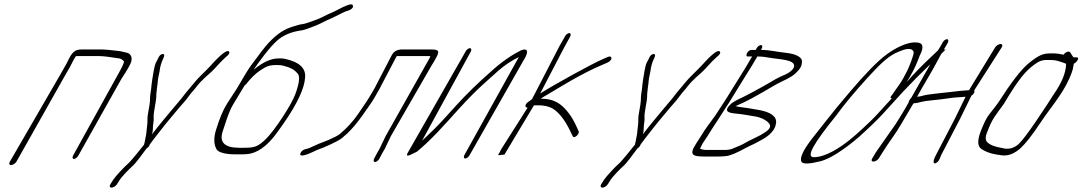

<svg xmlns="http://www.w3.org/2000/svg" viewBox="-20 -709 4945 877"><path d="M54.7 30 279.8 -369C285.7 -380 292.5 -391 299.6 -403L317 -437C319.8 -442 323.3 -447 326.1 -452C328.9 -453 332.9 -453 336.9 -453H429.7C450.5 -453 482.8 -449 525.4 -442C532.9 -441 539.4 -436 546 -429C547.5 -424 540.2 -407 523.9 -378L313.6 2C309.7 10 310.9 17 317.3 17C323.7 17 333.7 10 337.6 2L533.6 -347C561.8 -390 577.1 -417 579.5 -428C584.9 -447 577.2 -464 560.2 -468L543.2 -472C538.7 -473 532.6 -475 523.1 -476C502.1 -478 467.6 -483 444.7 -483H351.9C320.7 -483 309.6 -469 293 -437L284.7 -420L255.8 -369L24.7 30C19.7 38 22.3 45 30.3 45C38.3 45 49.7 38 54.7 30Z M513.9 133 527.2 112C536.1 98 572.9 60 584.8 50C599.7 38 638.1 -16 649.6 -31C657.2 -36 662.7 -42 663.9 -49C679.8 -71 686.9 -79 713.1 -113C744.1 -153 771.9 -185 799.3 -218C817.6 -240 825.5 -246 841.8 -269C856.1 -289 866.8 -298 880.7 -317C887.4 -326 898.6 -338 916.7 -355C937 -372 953.9 -388 969.8 -406C985.7 -424 999.1 -437 1010 -447C1025.9 -459 1031.3 -468 1025.3 -474C1016.7 -483 987.4 -460 938.3 -405C922.9 -388 884.5 -353 871.4 -336C858.3 -319 831.7 -290 819.4 -273C808.7 -258 787.2 -234 776.5 -221C750.3 -189 706.2 -138 674 -95C674.4 -96 674.4 -98 676 -102C679.1 -112 677.8 -129 679.4 -139L681.7 -157C682 -162 682.4 -169 681.9 -178C681 -194 693.5 -248 693.8 -265C693.8 -275 694.1 -284 695.3 -291L697.9 -314C699.5 -322 700.2 -330 700.6 -337C701.7 -352 705.6 -366 708.7 -382C711.4 -405 716.9 -425 726.3 -443C731.1 -455 733.4 -463 721.8 -462C713.4 -461 706.7 -454 701.2 -440C698.8 -436 695.6 -430 691.7 -422C684.2 -407 677.7 -358 675.7 -347C672.6 -331 671.9 -315 670 -300L666.5 -277C665.8 -269 665 -259 665.1 -249C664.8 -230 652.7 -183 653.6 -165C654.5 -143 650.2 -126 648.8 -104C648 -92 644.9 -86 643.8 -75C643 -67 639.9 -57 637.9 -48C628 -35 575.1 31 562.2 41C550.8 50 506.6 97 497.2 112L483.9 133C479 141 481.5 148 489.5 148C497.5 148 509 141 513.9 133Z M1097.5 -319C1101.9 -322 1104.3 -324 1106.2 -327C1125.7 -352 1145.2 -371 1165.1 -385C1197 -407 1210.9 -412 1245.3 -412C1258.1 -412 1268.9 -411 1276.6 -408C1303.8 -402 1324.3 -391 1336.7 -376C1351.6 -365 1348.6 -333 1329.7 -281C1320.7 -256 1300.9 -220 1270.8 -174C1240.6 -128 1216 -96 1197.3 -77C1158.8 -38 1141.2 -34 1094.8 -34H1072.8C1004.8 -34 979.6 -60 998.2 -112C1008 -140 1025 -201 1046.8 -235ZM1138.3 -390C1146.6 -403 1161.3 -424 1184.3 -454C1207.3 -484 1228 -508 1247.5 -525C1276.9 -551 1317.6 -565 1355.6 -570C1374 -572 1408.7 -587 1426.6 -594C1444.6 -601 1468.5 -615 1488.5 -623C1505.9 -630 1552.7 -656 1565.2 -659C1582.2 -663 1599.1 -675 1590 -687C1584.9 -693 1562.5 -686 1521.6 -664C1509.7 -658 1500.2 -653 1490.3 -649C1472 -642 1444.8 -626 1430.1 -621C1414.5 -616 1379.8 -601 1362.2 -599C1346.2 -597 1336.6 -593 1319.5 -588C1277.9 -576 1244.5 -554 1203.9 -510C1190 -495 1165 -462 1127.3 -411C1113.8 -393 1092.5 -357 1062.2 -305L1016.8 -235C999 -207 982.3 -167 966.2 -114C955.4 -78 956.7 -48 969.8 -26C978.4 -13 1009 -4 1054 -4H1079.8C1087.8 -4 1096.6 -4 1106.6 -5C1154.2 -8 1200.8 -41 1246.8 -105C1258.7 -121 1268.6 -136 1277.3 -148C1338.8 -237 1371.2 -307 1373.7 -356C1377 -397 1348.1 -425 1286.4 -439C1274 -442 1262.3 -443 1250.8 -442C1217.2 -442 1180.1 -425 1138.3 -390Z M1712.7 16 1728.1 -13C1730.9 -18 1733.7 -23 1737.6 -29L1765.3 -87L1950.8 -409C1968.5 -437 1978.9 -456 1981.3 -467C1983.7 -478 1975.2 -483 1953.2 -483H1815.7C1794.1 -483 1778.6 -474 1769.5 -457L1700.3 -324C1690.4 -303 1678.9 -286 1666.2 -264C1652 -240 1629.7 -210 1615.5 -188C1592.9 -155 1564.7 -124 1532.4 -97C1524.1 -90 1506.1 -81 1479 -69C1447 -57 1422.1 -47 1408.6 -40C1395.2 -33 1383.2 -29 1375.7 -28C1364.2 -25 1355.8 -18 1352.4 -9C1343.5 13 1390.9 -6 1406.8 -14C1420.3 -21 1437.7 -28 1457.2 -35C1503.9 -55 1531 -69 1542.9 -79C1550.1 -85 1556.8 -92 1563.6 -97C1587.5 -119 1611.7 -148 1637.1 -184C1662.5 -220 1680.3 -245 1688.2 -259C1701.7 -283 1714 -302 1724.3 -324L1791.5 -452C1794.3 -453 1797.5 -453 1799.9 -453H1933.4C1938.4 -453 1942.4 -453 1945.9 -452C1945.5 -449 1942 -444 1938.5 -437L1741.3 -87L1714 -30C1709.7 -23 1706.9 -18 1704.1 -13L1688.7 16C1684.7 24 1686.8 31 1693.2 31C1699.6 31 1708.7 24 1712.7 16Z M2106.8 -474 1844.7 -15C1831.3 6 1840.8 7 1873.7 -11C1877.7 -13 1881.7 -15 1884.2 -16C1897.6 -27 1912 -40 1928.4 -55C1963.9 -89 1995.3 -122 2026.7 -157L2076.3 -212C2115.7 -255 2153.4 -294 2191.6 -328C2229.8 -362 2250.9 -381 2257.3 -387C2286.1 -412 2316.9 -432 2348.8 -448C2348.3 -445 2345.9 -440 2342.4 -435L2100.8 0C2096.8 8 2098.9 15 2105.3 15C2111.7 15 2120.8 8 2124.8 0L2372.4 -435C2392.2 -465 2397 -495 2357.6 -478C2321.7 -460 2272 -428 2221.3 -381C2164 -331 2110.7 -279 2061.5 -225L2011.8 -170C1976.4 -131 1941.1 -97 1907.8 -66L2130.8 -474C2134.7 -482 2132.7 -489 2126.3 -489C2119.9 -489 2110.7 -482 2106.8 -474Z M2560.7 -543 2557.6 -537C2548.5 -520 2539.8 -508 2527.5 -483L2410.1 -256C2408.1 -255 2405.7 -253 2403.3 -251L2392.1 -243C2374.5 -231 2378.7 -215 2390.3 -218L2273 -33C2269.5 -28 2266.5 -22 2263.1 -15L2255.2 -1L2259.7 0L2284.2 -3L2419 -228H2439C2465.4 -228 2486.7 -223 2503.1 -214C2540.8 -192 2570.7 -142 2589 -101L2596.7 -86C2602.4 -74 2629 -97 2622.9 -110L2616.5 -124C2601.5 -157 2588.9 -182 2559.1 -214C2532.1 -243 2498.1 -258 2454.9 -258H2449.3C2458 -264 2469.6 -271 2483.9 -279C2513 -296 2559.7 -325 2590.3 -342C2626.2 -362 2684.3 -394 2731.6 -413L2754.6 -423C2780 -434 2777.8 -458 2756.4 -449L2733.5 -439C2690.6 -421 2518.8 -327 2447.5 -282L2552.7 -484L2581.6 -537L2584.7 -543C2588.7 -551 2586.7 -558 2580.3 -558C2573.9 -558 2564.7 -551 2560.7 -543Z M2755.9 133 2769.2 112C2778.1 98 2814.9 60 2826.8 50C2841.7 38 2880.1 -16 2891.6 -31C2899.2 -36 2904.7 -42 2905.9 -49C2921.8 -71 2928.9 -79 2955.1 -113C2986.1 -153 3013.9 -185 3041.3 -218C3059.6 -240 3067.5 -246 3083.8 -269C3098.1 -289 3108.8 -298 3122.7 -317C3129.4 -326 3140.6 -338 3158.7 -355C3179 -372 3195.9 -388 3211.8 -406C3227.7 -424 3241.1 -437 3252 -447C3267.9 -459 3273.3 -468 3267.3 -474C3258.7 -483 3229.4 -460 3180.3 -405C3164.9 -388 3126.5 -353 3113.4 -336C3100.3 -319 3073.7 -290 3061.4 -273C3050.7 -258 3029.2 -234 3018.5 -221C2992.3 -189 2948.2 -138 2916 -95C2916.4 -96 2916.4 -98 2918 -102C2921.1 -112 2919.8 -129 2921.4 -139L2923.7 -157C2924 -162 2924.4 -169 2923.9 -178C2923 -194 2935.5 -248 2935.8 -265C2935.8 -275 2936.1 -284 2937.3 -291L2939.9 -314C2941.5 -322 2942.2 -330 2942.6 -337C2943.7 -352 2947.6 -366 2950.7 -382C2953.4 -405 2958.9 -425 2968.3 -443C2973.1 -455 2975.4 -463 2963.8 -462C2955.4 -461 2948.7 -454 2943.2 -440C2940.8 -436 2937.6 -430 2933.7 -422C2926.2 -407 2919.7 -358 2917.7 -347C2914.6 -331 2913.9 -315 2912 -300L2908.5 -277C2907.8 -269 2907 -259 2907.1 -249C2906.8 -230 2894.7 -183 2895.6 -165C2896.5 -143 2892.2 -126 2890.8 -104C2890 -92 2886.9 -86 2885.8 -75C2885 -67 2881.9 -57 2879.9 -48C2870 -35 2817.1 31 2804.2 41C2792.8 50 2748.6 97 2739.2 112L2725.9 133C2721 141 2723.5 148 2731.5 148C2739.5 148 2751 141 2755.9 133Z M3439.5 -451C3464.3 -451 3479.9 -448 3503.1 -444C3537.2 -438 3608.7 -437 3607.4 -408C3607 -391 3582.1 -375 3565.7 -368C3553.2 -363 3538.8 -356 3521.7 -347C3503.4 -335 3399.7 -277 3364.6 -261C3346.3 -253 3332.7 -245 3322.8 -238C3276.2 -197 3313 -193 3343.9 -190C3382.3 -186 3396.7 -182 3429.9 -177C3455.6 -173 3483.6 -159 3493.7 -144C3507.1 -125 3483.9 -109 3454 -92L3434.1 -82C3417.8 -73 3401 -67 3385.1 -57C3373.5 -50 3354 -41 3323.6 -29C3315.2 -26 3303.3 -24 3288.9 -24H3206.5C3196.5 -24 3186.5 -26 3177.4 -30C3183.9 -41 3185.3 -48 3192.7 -59L3211.5 -87C3232.7 -122 3268 -174 3311.9 -243C3329.4 -271 3366.6 -333 3385.2 -362C3403.1 -389 3423.7 -425 3439.5 -451ZM3435.7 -488 3432.1 -481H3411.3C3404.9 -481 3395.8 -474 3391.8 -466C3387.9 -458 3389.1 -451 3395.5 -451H3415.5C3409.5 -442 3402.8 -429 3393.7 -414C3371.5 -376 3350.9 -346 3325.6 -304C3295.5 -254 3276.8 -227 3246.3 -180C3217.6 -140 3203.7 -124 3181.5 -87L3160.3 -54C3124.2 1 3144.7 6 3203.7 6H3259.7C3274.6 6 3286.2 5 3295.4 4C3313.4 3 3344.1 -10 3386 -33C3412.3 -47 3423.9 -50 3453 -67C3498.1 -90 3521.5 -117 3524.8 -147C3528.6 -177 3501 -197 3445 -207C3433.7 -209 3423.7 -210 3415.7 -212C3394.9 -216 3360.9 -219 3339.7 -224C3342.8 -226 3355.2 -231 3374.8 -240C3394.3 -249 3424.6 -265 3466.1 -289L3498.4 -308C3508.7 -314 3519.1 -320 3530 -326C3559.9 -342 3591.3 -353 3613.6 -374C3639.9 -399 3642.4 -410 3643.2 -428C3644.1 -450 3609.5 -463 3575.4 -467C3525.9 -472 3497.7 -481 3456.1 -481L3459.7 -488C3464 -497 3462.4 -503 3456 -503C3449.6 -503 3440 -497 3435.7 -488Z M4266.6 -481C4229.2 -446 4185.8 -405 4144.3 -360C4134.8 -349 4126.1 -340 4121.4 -334C4124.5 -339 4130 -349 4138.6 -363C4159 -397 4169.9 -426 4181 -455C4202.4 -495 4196.1 -515 4164.8 -515C4143.2 -517 4112.9 -509 4074.7 -489C4019.1 -459 3977.2 -418 3913.2 -348C3888.8 -321 3850.9 -277 3801.2 -217C3777.5 -188 3740 -140 3687 -73C3645.9 -19 3631.4 15 3641.6 31C3649.8 41 3678.7 40 3729.5 27C3748.5 22 3772.7 11 3802.9 -8C3833.1 -27 3867.2 -52 3905.2 -85C3952.7 -128 3989 -163 4012.7 -189L4107.5 -293C4189.2 -380 4258.2 -442 4293.7 -477C4295.7 -479 4297.6 -481 4299.6 -483ZM4053.5 -260 3988.7 -189C3952.4 -149 3879.6 -84 3862.1 -71C3817 -34 3750.3 9 3697.3 9C3659.3 9 3697.3 -55 3800 -182C3834.6 -230 3882 -287 3942 -353C3992.5 -408 4028.1 -445 4069.4 -466C4087.7 -475 4093.3 -476 4109.2 -482C4135.5 -489 4149.2 -485 4153.4 -471C4155.9 -462 4131.8 -401 4124 -386C4114.6 -368 4102.1 -342 4083.2 -316C4070.6 -299 4063.5 -288 4058.8 -281L4051 -271C4046.2 -264 4046.3 -260 4053.5 -260Z M4285.7 -515 4282.5 -509C4270.7 -487 4258.8 -473 4250.1 -453L4238.2 -431L4141.6 -261C4138.1 -258 4135.7 -254 4133.7 -251C4131.7 -248 4130.5 -245 4130.9 -242C4121.1 -223 4084.2 -162 4071.6 -143L3981.1 -14C3975.6 -5 3972.2 2 3968.7 7L3964.3 14C3958.9 23 3960.9 29 3968.9 29C3976.9 29 3988.9 23 3994.3 14L3998.7 7C4002.2 2 4007.1 -6 4012.6 -15C4038.3 -57 4071.9 -99 4096.3 -142L4149.4 -232C4152.6 -238 4155.8 -238 4162.2 -238C4167 -238 4175 -240 4185.7 -243C4196.5 -246 4214.5 -249 4238.5 -251C4262.5 -253 4292.1 -257 4327.6 -262C4348 -265 4372 -265 4390.4 -267L4340.2 -164L4255.2 -1C4245.3 18 4242.2 30 4245.8 35C4249.4 40 4255.4 37 4264.2 29C4271.7 22 4274.8 8 4279.2 -1L4364.6 -165L4417.2 -272C4427.5 -278 4433.9 -290 4429.8 -296L4555.7 -493C4560.7 -501 4558.1 -508 4550.1 -508C4542.1 -508 4530.7 -501 4525.7 -493L4406.2 -297C4375.8 -295 4361.8 -294 4323.1 -289C4284.3 -284 4218.3 -279 4195.6 -272C4185.6 -269 4178.8 -268 4175.6 -268C4172.4 -268 4169.6 -267 4168.4 -266C4187.4 -302 4241.3 -390 4262.2 -431L4274.5 -454L4306.5 -509L4309.7 -515C4313.7 -523 4311.6 -530 4305.2 -530C4298.8 -530 4289.7 -523 4285.7 -515Z M4849.7 -416C4848.5 -375 4828.8 -329 4791.7 -276C4776.9 -252 4750.7 -212 4712.7 -156C4674.6 -100 4648 -65 4631.7 -50C4609.8 -31 4585 -25 4557.1 -33C4526.6 -38 4503.5 -46 4490 -59C4479.9 -69 4479.8 -85 4490.6 -109C4512.6 -168 4527.5 -182 4565.6 -235C4593.5 -282 4616.1 -317 4634.8 -342C4661.3 -379 4690.8 -407 4723 -426C4733.4 -432 4745.8 -435 4760.2 -435H4777C4792 -435 4807.1 -433 4820.6 -428C4830.6 -424 4852.2 -419 4849.7 -416ZM4776 -465C4744 -465 4724.5 -456 4686.2 -426C4646.4 -396 4599.2 -333 4538.1 -238C4525.7 -221 4512.4 -204 4499.5 -188C4486.6 -172 4473.3 -145 4459.6 -109C4445.8 -73 4444.5 -48 4457.1 -33C4475.8 -18 4500.8 -8 4532.4 -3L4560.4 1C4587.6 3 4614.4 -8 4641.4 -32C4665.3 -54 4695.8 -93 4733.5 -150C4775.1 -213 4832.2 -277 4864.2 -350C4881.4 -389 4881.3 -397 4884.7 -418C4891.1 -421 4896.6 -426 4900.6 -432C4907.5 -442 4905.9 -447 4895.9 -447H4883.9C4882.4 -448 4878.9 -453 4873.8 -461L4868.3 -470C4863.7 -477 4846.3 -472 4837.9 -459C4820.8 -463 4806.8 -465 4797.8 -465Z"/></svg>

Font: MewTooHand
Style: UltimateCondIta
Weight: 400
Designer: Mew Too, Robert Jablonski
Version: Version 0.77